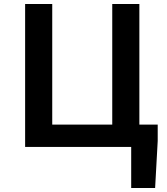

<svg xmlns="http://www.w3.org/2000/svg" viewBox="-20 -737 840 963"><path d="M638 0H106V-717H242V-112H543V-717H679V-112H771V-30L758 206H638Z"/></svg>

Font: Nebula Sans Semibold
Style: Regular
Weight: 600
Designer: Paul D. Hunt for Adobe (as Source Sans)
Foundry: Nebula Entertainment & Broadcasting LLC
Version: Version 1.010